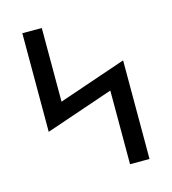

<svg xmlns="http://www.w3.org/2000/svg" viewBox="-109 -825 819 914"><g transform="rotate(-15 300.0 -367.5)"><path d="M419 0V-363L85 -249V-735H181V-372L515 -486V0Z"/></g></svg>

Font: Iosevka Curly Medium Extended
Style: Regular
Weight: 500
Width: 7
Monospace: yes
Designer: Belleve Invis
Foundry: Belleve Invis
Version: Version 11.1.0; ttfautohint (v1.8.3)